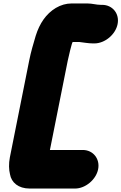

<svg xmlns="http://www.w3.org/2000/svg" viewBox="-20 -845 702 1110"><path d="M570.1 -817H562.1C536.3 -817 513.5 -825 485.7 -825H393.7C362.4 -825 332 -816.3 302.5 -799C246.5 -765.1 209.3 -710.7 186.4 -638C172.8 -591.9 159 -546.2 149 -496L37 65C29.9 100.9 31.3 136.9 37.7 162C45.6 210.2 86.5 245 151.1 245H414.1C473.8 245 535.4 193.4 547.3 133.5C559.3 73.6 518.3 22 458.6 22H268.6L371.6 -494C374.4 -507.9 395.9 -602 400.2 -602H440.2C462.4 -599.5 492.4 -594 517.6 -594H525.6C586.1 -594 647.8 -645.1 659.8 -705.5C671.9 -765.9 630.7 -817 570.1 -817Z"/></svg>

Font: Smoothie
Style: BlkIt
Weight: 900
Foundry: Cannot Into Space Fonts
Version: Version 0.8